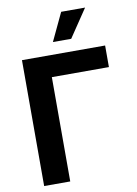

<svg xmlns="http://www.w3.org/2000/svg" viewBox="-100 -998 759 1062"><g transform="rotate(-10 279.5 -466.5)"><path d="M526.9 -585.8H206.4V0H59.9V-707H526.9ZM319.9 -932.8H454.2L348.6 -776H245.9Z"/></g></svg>

Font: Pretendard GOV Variable
Style: Regular
Weight: 400
Designer: Base glyphs from Inter by Rasmus Andersson; Hangul glyphs from Noto Sans CJK(Source Han Sans) by Jang Soo-young and Kang
Foundry: Kil Hyung-jin
Version: Version 1.307;Glyphs 3.2 (3192)